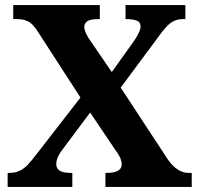

<svg xmlns="http://www.w3.org/2000/svg" viewBox="-20 -734 784 754"><path d="M10 0V-55H16Q40 -55 57.5 -63.5Q75 -72 89.5 -87.5Q104 -103 120 -124L296 -351L131 -606Q120 -624 109 -635.5Q98 -647 83 -653Q68 -659 45 -659H32V-714H372V-659H368Q333 -659 322 -650Q311 -641 311 -628Q311 -618 317.5 -603.5Q324 -589 337 -571L419 -451L504 -570Q513 -582 522.5 -600Q532 -618 532 -630Q532 -648 515.5 -653.5Q499 -659 476 -659H473V-714H708V-659H699Q680 -659 665 -652.5Q650 -646 635 -630.5Q620 -615 601 -588L454 -390L639 -108Q654 -87 667.5 -76Q681 -65 694 -60Q707 -55 719 -55H733V0H394V-55H399Q428 -55 443 -63.5Q458 -72 458 -88Q458 -99 453 -112Q448 -125 425 -157L334 -292L227 -149Q217 -137 209 -121Q201 -105 201 -89Q201 -73 214 -64Q227 -55 260 -55H264V0Z"/></svg>

Font: Noto Serif Hentaigana EL
Style: Regular
Weight: 400
Designer: Kazuhiro Yamada
Foundry: nipponia
Version: Version 1.000